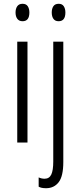

<svg xmlns="http://www.w3.org/2000/svg" viewBox="-20 -752 425 1013"><path d="M99 -732Q118 -732 126.5 -719Q135 -706 135 -686Q135 -640 99 -640Q81 -640 71.5 -652.5Q62 -665 62 -686Q62 -706 71 -719Q80 -732 99 -732ZM125 -532V0H71V-532ZM253 -686Q253 -706 261.5 -719Q270 -732 290 -732Q308 -732 316.5 -719Q325 -706 325 -686Q325 -640 289 -640Q271 -640 262 -652.5Q253 -665 253 -686ZM223 241Q210 241 200.5 239Q191 237 184 233V184Q199 191 215 191Q240 191 250.5 169Q261 147 261 100V-532H314V103Q314 178 289.5 209.5Q265 241 223 241Z"/></svg>

Font: Noto Sans Sinhala UI ExtraCondensed Light
Style: Regular
Weight: 300
Width: 2
Designer: Jelle Bosma - Monotype Design Team
Foundry: Monotype Imaging Inc.
Version: Version 2.006; ttfautohint (v1.8.4.7-5d5b)